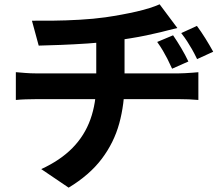

<svg xmlns="http://www.w3.org/2000/svg" viewBox="-20 -802 1040 892"><path d="M784.1 -638Q802.7 -611.1 821.9 -578.7Q841.1 -546.3 855.2 -516.3L779.6 -482.8Q767.3 -510 757.3 -529.4Q747.3 -548.7 736.7 -566.8Q726.1 -585 710.3 -607.1ZM894.8 -681.6Q914.2 -655.7 934.4 -623.2Q954.6 -590.6 970.5 -561.7L895.7 -527.4Q882.6 -554.6 871.7 -573.6Q860.8 -592.5 849.7 -609.7Q838.6 -627 822 -648.3ZM128.4 -705.8Q166.9 -705.4 226 -706Q285.1 -706.6 350 -710.3Q415 -714 469.5 -721.6Q507.3 -727.1 544.1 -733.9Q581 -740.7 614.3 -748.3Q647.6 -755.9 675.2 -764.7Q702.8 -773.5 721.6 -782L803.9 -671.9Q778.2 -666 759 -660.8Q739.9 -655.6 726.8 -652.6Q695.9 -645 659.9 -637.6Q624 -630.1 585.7 -624Q547.4 -617.8 508.5 -612Q451.9 -604.2 387.6 -600Q323.2 -595.7 263.3 -593.4Q203.4 -591.1 159.8 -590.1ZM171.6 -16.4Q259.9 -57 316.4 -114.3Q372.9 -171.7 400 -247.4Q427.2 -323.1 427.2 -416.6Q427.2 -416.6 427.2 -439Q427.2 -461.4 427.2 -506.9Q427.2 -552.3 427.2 -623L558.6 -637.8Q558.6 -612.1 558.6 -582.5Q558.6 -552.8 558.6 -523.7Q558.6 -494.5 558.6 -471Q558.6 -447.6 558.6 -433.2Q558.6 -418.9 558.6 -418.9Q558.6 -318.6 534.1 -228.9Q509.5 -139.2 452.7 -64Q395.9 11.2 298.9 69.8ZM53.6 -466.7Q74.4 -464.9 98.4 -463Q122.4 -461.1 146 -461.1Q159.2 -461.1 198.2 -461.1Q237.2 -461.1 293.1 -461.1Q349 -461.1 412.8 -461.1Q476.5 -461.1 540.7 -461.1Q604.9 -461.1 660.8 -461.1Q716.8 -461.1 756.7 -461.1Q796.7 -461.1 811 -461.1Q822 -461.1 839.1 -462Q856.2 -462.9 873.5 -464.2Q890.9 -465.5 901.6 -466.5V-337.6Q881.6 -339.6 858.1 -340.5Q834.5 -341.4 813.6 -341.4Q800 -341.4 760.5 -341.4Q720.9 -341.4 664.5 -341.4Q608 -341.4 543.5 -341.4Q479.1 -341.4 414.5 -341.4Q350 -341.4 293.7 -341.4Q237.4 -341.4 198.5 -341.4Q159.6 -341.4 147.2 -341.4Q124.5 -341.4 98.7 -340.5Q73 -339.6 53.6 -337.6Z"/></svg>

Font: Noto Sans SC Thin
Style: Regular
Weight: 100
Designer: Ryoko NISHIZUKA 西塚涼子 (kana, bopomofo & ideographs); Paul D. Hunt (Latin, Greek & Cyrillic); Sandoll Communications 산돌커뮤니
Foundry: Adobe
Version: Version 2.004-H2;hotconv 1.0.118;makeotfexe 2.5.65603